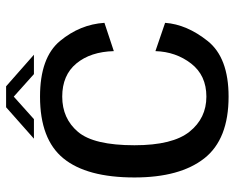

<svg xmlns="http://www.w3.org/2000/svg" viewBox="-89 -657 752 614"><g transform="rotate(-90 287.0 -350.0)"><path d="M285 5Q409.5 5 462.8 -61.8Q516 -128.5 521 -198L430.5 -229Q428.5 -163.5 390.8 -114.8Q353 -66 285 -66Q216 -66 172.8 -120Q129.5 -174 129.5 -296Q129.5 -426 172.2 -476.5Q215 -527 285 -527Q353.5 -527 391 -481.8Q428.5 -436.5 430.5 -362L521 -392Q516 -470 463 -534Q410 -598 285 -598Q148.5 -598 87.5 -523.2Q26.5 -448.5 26.5 -296Q26.5 -150.5 87.5 -72.8Q148.5 5 285 5ZM150.5 -617.5H213L285 -682L357 -617.5H419L318 -706.5H251Z"/></g></svg>

Font: Anybody Thin
Style: Regular
Weight: 400
Version: Version 1.113;gftools[0.9.25]